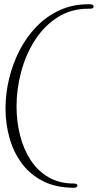

<svg xmlns="http://www.w3.org/2000/svg" viewBox="-20 -715 461 905"><path d="M328 170Q245 170 184 139.5Q123 109 83.5 56Q44 3 25 -64Q6 -131 6 -204Q6 -274 23 -344.5Q40 -415 72.5 -478Q105 -541 152.5 -590Q200 -639 261.5 -667Q323 -695 397 -695Q407 -695 414 -693.5Q421 -692 421 -684Q421 -674 406 -674H397Q315 -674 251.5 -633.5Q188 -593 145 -526Q102 -459 80 -377.5Q58 -296 58 -213Q58 -143 74.5 -77.5Q91 -12 124 39Q157 90 208 120Q259 150 328 150Q345 150 345 160Q344 170 328 170Z"/></svg>

Font: Updock
Style: Regular
Weight: 400
Designer: Robert E. Leuschke
Foundry: Robert E. Leuschke
Version: Version 1.010; ttfautohint (v1.8.4.7-5d5b)